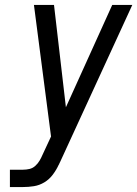

<svg xmlns="http://www.w3.org/2000/svg" viewBox="-20 -755 554 775"><path d="M20 0V-70H73Q86 -70 99 -73Q112 -76 122.5 -85.5Q133 -95 140 -107Q147 -119 152 -131L186 -204L117 -735H198L246 -322L433 -735H514L223 -102Q221 -99 220 -96Q219 -93 218 -91L217 -90Q208 -70 193.5 -50.5Q179 -31 159 -19Q139 -7 117 -3.5Q95 0 73 0Z"/></svg>

Font: Iosevka SS04
Style: Italic
Weight: 400
Italic angle: -9°
Monospace: yes
Designer: Belleve Invis
Foundry: Belleve Invis
Version: Version 19.0.0; ttfautohint (v1.8.4)